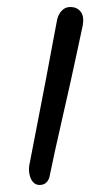

<svg xmlns="http://www.w3.org/2000/svg" viewBox="-20 -516 316 547"><path d="M93 11Q81 11 73.5 2Q66 -7 63.5 -22Q61 -37 65 -53Q81 -137 92.5 -195Q104 -253 112 -296Q120 -339 127 -376.5Q134 -414 142 -456Q144 -468 149.5 -477Q155 -486 162.5 -491Q170 -496 181 -496Q199 -496 209.5 -483Q220 -470 216 -445Q211 -422 202 -379.5Q193 -337 181.5 -285Q170 -233 158 -181Q146 -129 136.5 -85.5Q127 -42 122 -17Q120 -4 112.5 3.5Q105 11 93 11Z"/></svg>

Font: Shantell Sans Light Light
Style: Italic
Weight: 300
Italic angle: -11°
Version: Version 1.008;[ac192a2d6]